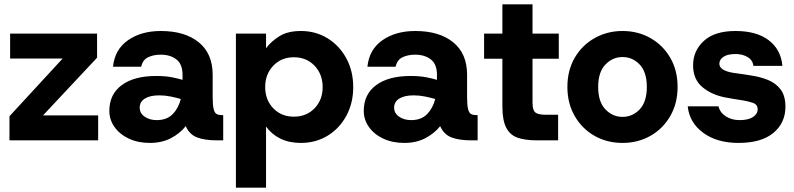

<svg xmlns="http://www.w3.org/2000/svg" viewBox="-20 -652 3689 892"><path d="M24 0V-112L271 -380H27V-496H431V-384L180 -116H436V0Z M676 12Q621 12 578.5 -8Q536 -28 512 -62Q488 -96 488 -137Q488 -214 545.5 -256.5Q603 -299 705 -299Q748 -299 778.5 -293Q809 -287 828 -281V-305Q828 -354 799.5 -376Q771 -398 727 -398Q693 -398 668 -386Q643 -374 636 -342H505Q513 -422 574.5 -465Q636 -508 727 -508Q839 -508 903.5 -455.5Q968 -403 968 -305V-202Q968 -164 972.5 -145.5Q977 -127 987 -122Q997 -117 1013 -117H1017V0H986Q932 0 896 -13.5Q860 -27 843 -66Q816 -32 774 -10Q732 12 676 12ZM629 -152Q629 -126 652 -110Q675 -94 708 -94Q755 -94 782 -121.5Q809 -149 820 -192Q800 -198 773.5 -203.5Q747 -209 720 -209Q677 -209 653 -194Q629 -179 629 -152Z M1076 220V-496H1216V-428Q1240 -460 1278.5 -484Q1317 -508 1378 -508Q1447 -508 1502 -474Q1557 -440 1589 -381Q1621 -322 1621 -247Q1621 -173 1589 -114Q1557 -55 1502 -21.5Q1447 12 1378 12Q1323 12 1282.5 -8Q1242 -28 1216 -64V220ZM1345 -110Q1404 -110 1441.5 -149Q1479 -188 1479 -247Q1479 -307 1441.5 -346.5Q1404 -386 1345 -386Q1287 -386 1249.5 -346.5Q1212 -307 1212 -248Q1212 -188 1249.5 -149Q1287 -110 1345 -110Z M1858 12Q1803 12 1760.5 -8Q1718 -28 1694 -62Q1670 -96 1670 -137Q1670 -214 1727.5 -256.5Q1785 -299 1887 -299Q1930 -299 1960.5 -293Q1991 -287 2010 -281V-305Q2010 -354 1981.5 -376Q1953 -398 1909 -398Q1875 -398 1850 -386Q1825 -374 1818 -342H1687Q1695 -422 1756.5 -465Q1818 -508 1909 -508Q2021 -508 2085.5 -455.5Q2150 -403 2150 -305V-202Q2150 -164 2154.5 -145.5Q2159 -127 2169 -122Q2179 -117 2195 -117H2199V0H2168Q2114 0 2078 -13.5Q2042 -27 2025 -66Q1998 -32 1956 -10Q1914 12 1858 12ZM1811 -152Q1811 -126 1834 -110Q1857 -94 1890 -94Q1937 -94 1964 -121.5Q1991 -149 2002 -192Q1982 -198 1955.5 -203.5Q1929 -209 1902 -209Q1859 -209 1835 -194Q1811 -179 1811 -152Z M2473 0Q2421 0 2385.5 -12Q2350 -24 2332 -58.5Q2314 -93 2314 -158V-379H2229V-496H2314V-632H2454V-496H2576V-379H2454V-175Q2454 -141 2466.5 -130Q2479 -119 2514 -119H2573V0Z M2872 12Q2800 12 2742 -21Q2684 -54 2650 -113Q2616 -172 2616 -248Q2616 -325 2650 -383.5Q2684 -442 2742.5 -475Q2801 -508 2872 -508Q2944 -508 3002 -475Q3060 -442 3094 -383.5Q3128 -325 3128 -248Q3128 -172 3094 -113Q3060 -54 3002 -21Q2944 12 2872 12ZM2872 -109Q2919 -109 2952 -144Q2985 -179 2985 -248Q2985 -317 2952 -352Q2919 -387 2872 -387Q2826 -387 2792.5 -352Q2759 -317 2759 -248Q2759 -179 2792.5 -144Q2826 -109 2872 -109Z M3411 12Q3311 12 3247 -35Q3183 -82 3175 -158H3318Q3325 -129 3352 -111.5Q3379 -94 3416 -94Q3457 -94 3478.5 -108.5Q3500 -123 3500 -144Q3500 -167 3477 -174.5Q3454 -182 3429 -186Q3415 -188 3390.5 -192Q3366 -196 3351 -199Q3287 -211 3243.5 -247Q3200 -283 3200 -349Q3200 -416 3250 -462Q3300 -508 3397 -508Q3495 -508 3551.5 -465Q3608 -422 3615 -346H3480Q3477 -373 3453 -387Q3429 -401 3398 -401Q3360 -401 3341 -388Q3322 -375 3322 -356Q3322 -325 3384 -314Q3393 -313 3409.5 -310.5Q3426 -308 3443.5 -305.5Q3461 -303 3471 -301Q3512 -295 3548 -280.5Q3584 -266 3606.5 -236.5Q3629 -207 3629 -156Q3629 -81 3573 -34.5Q3517 12 3411 12Z"/></svg>

Font: Host Grotesk Black
Style: Regular
Weight: 900
Designer: Doğukan Karapınar based on Poppins by Indian Type Foundry, Jonny Pinhorn
Foundry: Element Type
Version: Version 1.000; ttfautohint (v1.8.4.7-5d5b);gftools[0.9.33]